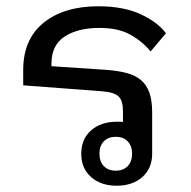

<svg xmlns="http://www.w3.org/2000/svg" viewBox="-20 -580 609 612"><path d="M352 12Q302 12 270.5 -15.5Q239 -43 239 -90Q239 -137 270.5 -164.5Q302 -192 352 -192Q357 -192 362 -192Q367 -192 372 -191V-226Q372 -259 358 -272.5Q344 -286 306 -289L54 -308V-357Q54 -455 119 -507.5Q184 -560 293 -560Q373 -560 427.5 -535Q482 -510 509 -474L460 -416Q434 -448 395.5 -469.5Q357 -491 297 -491Q228 -491 186 -463.5Q144 -436 144 -377V-369L324 -357Q358 -354 384.5 -347Q411 -340 429 -325Q447 -310 456 -285Q465 -260 465 -223V-90Q465 -43 433.5 -15.5Q402 12 352 12ZM349 -144Q325 -144 311 -129.5Q297 -115 297 -90Q297 -65 311 -50.5Q325 -36 349 -36Q373 -36 387 -50.5Q401 -65 401 -90Q401 -115 387 -129.5Q373 -144 349 -144Z"/></svg>

Font: IBM Plex Sans Thai Looped Text
Style: Regular
Weight: 450
Designer: Mike Abbink, Paul van der Laan, Pieter van Rosmalen, Ben Mitchell, Mark Frömberg
Foundry: Bold Monday
Version: Version 1.1